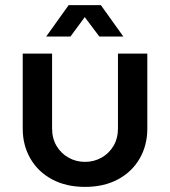

<svg xmlns="http://www.w3.org/2000/svg" viewBox="-20 -720 666 752"><path d="M313 12Q239 12 184 -17.5Q129 -47 99 -99Q69 -151 69 -216V-510H184V-217Q184 -178 201.5 -148.5Q219 -119 248.5 -102.5Q278 -86 313 -86Q348 -86 377.5 -102.5Q407 -119 424.5 -148.5Q442 -178 442 -217V-510H557V-216Q557 -151 527 -99Q497 -47 442 -17.5Q387 12 313 12ZM161 -577 249 -700H375L463 -577H369L312 -653L256 -577Z"/></svg>

Font: MuseoModerno Thin Medium
Style: Regular
Weight: 500
Version: Version 1.003